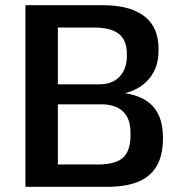

<svg xmlns="http://www.w3.org/2000/svg" viewBox="-20 -720 692 740"><path d="M78 -700H374Q446 -700 494 -681Q542 -662 566.5 -625Q591 -588 591 -531V-524Q591 -449 542 -403Q493 -357 409 -354L407 -366Q510 -363 558.5 -321Q607 -279 608 -194V-185Q608 -91 555.5 -45.5Q503 0 394 0H78ZM357 -86Q402 -86 430 -97.5Q458 -109 470.5 -134Q483 -159 483 -198V-209Q483 -263 454 -290.5Q425 -318 369 -318H203V-86ZM364 -395Q396 -395 419.5 -408Q443 -421 456 -446Q469 -471 469 -504V-512Q469 -565 438 -589.5Q407 -614 340 -614H203V-395Z"/></svg>

Font: Pathway Extreme 28pt SemiBold
Style: Regular
Weight: 600
Designer: Eduardo Rodriguez Tunni
Foundry: Eduardo Rodriguez Tunni
Version: Version 1.001;gftools[0.9.26]